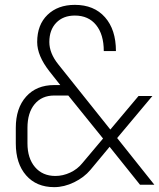

<svg xmlns="http://www.w3.org/2000/svg" viewBox="-20 -760 655 790"><path d="M203 10Q130 10 87.5 -38.5Q45 -87 45 -170V-234Q45 -315 87.5 -362.5Q130 -410 203 -410H228L183 -467Q133 -531 133 -587Q133 -658 175.5 -699Q218 -740 288 -740Q367 -740 412 -689Q457 -638 457 -550H407Q407 -618 375.5 -657Q344 -696 288 -696Q240 -696 211.5 -666.5Q183 -637 183 -587Q183 -541 220 -495L434 -227L550 -365H607L462 -192L615 0H556L431 -156L352 -61Q326 -30 285 -10Q244 10 203 10ZM208 -36Q239 -36 269 -50Q299 -64 319 -89L404 -190L261 -367H203Q152 -367 122.5 -331.5Q93 -296 93 -234V-170Q93 -109 124 -72.5Q155 -36 208 -36Z"/></svg>

Font: Pitagon Sans Mono Thin
Style: Regular
Weight: 100
Monospace: yes
Designer: Travis Tran
Foundry: Pitagon
Version: Version 1.001; ttfautohint (v1.8.4.7-5d5b);gftools[0.9.26]